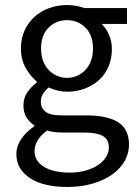

<svg xmlns="http://www.w3.org/2000/svg" viewBox="-20 -518 544 762"><path d="M246 224Q201 224 164 215.5Q127 207 100.5 190Q74 173 59.5 149Q45 125 45 93Q45 62 64 34Q83 6 116 -17V-21Q98 -32 85.5 -51.5Q73 -71 73 -100Q73 -131 90 -154Q107 -177 126 -190V-194Q102 -214 82.5 -247.5Q63 -281 63 -325Q63 -365 77.5 -397Q92 -429 117 -451.5Q142 -474 175.5 -486Q209 -498 246 -498Q266 -498 283.5 -494.5Q301 -491 315 -486H484V-423H384Q401 -406 412.5 -380Q424 -354 424 -323Q424 -284 410 -252.5Q396 -221 372 -199.5Q348 -178 315.5 -166Q283 -154 246 -154Q228 -154 209 -158.5Q190 -163 173 -171Q160 -160 151 -146.5Q142 -133 142 -113Q142 -90 160 -75Q178 -60 228 -60H322Q407 -60 449.5 -32.5Q492 -5 492 56Q492 90 475 120.5Q458 151 426 174Q394 197 348.5 210.5Q303 224 246 224ZM246 -209Q267 -209 285.5 -217Q304 -225 318.5 -240Q333 -255 341 -276.5Q349 -298 349 -325Q349 -379 319 -408.5Q289 -438 246 -438Q203 -438 173 -408.5Q143 -379 143 -325Q143 -298 151 -276.5Q159 -255 173.5 -240Q188 -225 206.5 -217Q225 -209 246 -209ZM258 167Q293 167 321.5 158.5Q350 150 370 136.5Q390 123 401 105Q412 87 412 68Q412 34 387 21Q362 8 314 8H230Q216 8 199.5 6.5Q183 5 167 0Q141 19 129 40Q117 61 117 82Q117 121 154.5 144Q192 167 258 167Z"/></svg>

Font: Pinyin1712
Style: Regular
Weight: 400
Version: Version 1